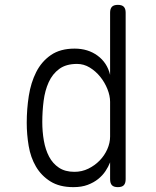

<svg xmlns="http://www.w3.org/2000/svg" viewBox="-20 -760 640 790"><path d="M465 10Q448 10 440.5 2Q433 -6 433 -23V-92Q426 -74 414 -56Q402 -38 384 -23.5Q366 -9 341 0.5Q316 10 282 10Q225 10 187.5 -13.5Q150 -37 128 -74.5Q106 -112 98 -159.5Q90 -207 90 -255Q90 -311 98.5 -365.5Q107 -420 129 -463.5Q151 -507 189.5 -533.5Q228 -560 287 -560Q342 -560 381.5 -531Q421 -502 433 -452V-708Q433 -724 440.5 -732Q448 -740 465 -740Q482 -740 489.5 -732Q497 -724 497 -708V-23Q497 -6 489.5 2Q482 10 465 10ZM286 -53Q317 -53 343.5 -66Q370 -79 390 -99.5Q410 -120 421.5 -146Q433 -172 433 -198V-341Q433 -366 422 -393.5Q411 -421 392.5 -444Q374 -467 349.5 -482Q325 -497 297 -497Q252 -497 224 -476.5Q196 -456 180.5 -422Q165 -388 159.5 -345Q154 -302 154 -258Q154 -218 160.5 -181Q167 -144 182 -115.5Q197 -87 222.5 -70Q248 -53 286 -53Z"/></svg>

Font: Maple Mono ExtraLight
Style: Regular
Weight: 275
Monospace: yes
Designer: subframe7536
Version: Version 7.000